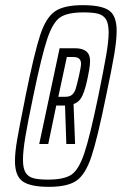

<svg xmlns="http://www.w3.org/2000/svg" viewBox="-20 -716 473 744"><path d="M38 -92Q38 -126 46.5 -175Q55 -224 75 -323L79 -344Q113 -511 135.5 -579.5Q158 -648 193 -672Q228 -696 300 -696Q373 -696 402.5 -675.5Q432 -655 432 -597Q432 -560 422.5 -504Q413 -448 391 -344Q357 -177 334 -108.5Q311 -40 276.5 -16Q242 8 170 8Q98 8 68 -13Q38 -34 38 -92ZM361 -344Q382 -447 391.5 -502Q401 -557 401 -590Q401 -624 391 -640.5Q381 -657 361 -662.5Q341 -668 304 -668Q242 -668 213.5 -649Q185 -630 163.5 -566.5Q142 -503 109 -344Q87 -239 78 -184.5Q69 -130 69 -97Q69 -64 79 -47.5Q89 -31 109.5 -25.5Q130 -20 166 -20Q228 -20 256.5 -39Q285 -58 306.5 -121.5Q328 -185 361 -344ZM211 -529H271Q329 -529 329 -480Q329 -464 325.5 -445Q322 -426 321 -421Q312 -374 300 -347Q288 -320 265 -313L271 -158H237L232 -307H198L167 -158H132ZM286 -422Q294 -458 294 -469Q294 -495 265 -495H239L206 -341H233Q251 -341 260 -349.5Q269 -358 273.5 -372.5Q278 -387 286 -422Z"/></svg>

Font: Saira Ultra Condensed Light
Style: Italic
Weight: 300
Width: 1
Italic angle: -12°
Designer: Hector Gatti with collaboration of the Omnibus-Type team
Foundry: Omnibus-Type
Version: Version 1.001; ttfautohint (v1.8)